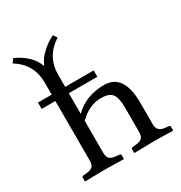

<svg xmlns="http://www.w3.org/2000/svg" viewBox="-161 -797 866 917"><g transform="rotate(-30 271.5 -339.0)"><path d="M345.2 -437V-401.9H188V-288.1Q252 -352.1 353 -352.1Q406.7 -352.1 433.8 -311.8Q460.9 -271.5 460.9 -193.8V-74.2Q460.9 -52.7 470.9 -42Q481 -31.2 503.9 -28.8L522.9 -26.9Q530.8 -25.9 530.8 -19V0L528.8 2Q460.9 0 421.9 0L317.9 2L315.9 0V-19Q315.9 -25.9 324.2 -26.9L342.8 -28.8Q367.2 -31.2 376.7 -41.7Q386.2 -52.2 386.2 -74.2V-205.1Q386.2 -264.2 369.1 -284.7Q352.1 -305.2 309.1 -305.2Q243.2 -305.2 188 -250V-74.2Q188 -52.2 197.5 -41.7Q207 -31.2 231 -28.8L250 -26.9Q258.8 -25.9 258.8 -19V0L256.8 2Q188 0 148.9 0L45.9 2L43.9 0V-19Q43.9 -25.9 51.8 -26.9L70.8 -28.8Q95.2 -31.2 104.5 -41.5Q113.8 -51.8 113.8 -74.2V-401.9H38.1V-437H113.8V-503.9Q113.8 -605.5 26.9 -659.2L42 -680.2Q127 -641.6 150.9 -573.2Q159.7 -591.8 168.7 -605.7Q177.7 -619.6 201.9 -641.1Q226.1 -662.6 259.8 -680.2L274.9 -659.2Q188 -604 188 -503.9V-437Z"/></g></svg>

Font: Linux Biolinum
Style: Regular
Weight: 400
Designer: Philipp H. Poll
Foundry: Philipp H. Poll
Version: Version 0.6.4